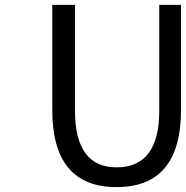

<svg xmlns="http://www.w3.org/2000/svg" viewBox="-20 -753 761 786"><path d="M194 -303V-733H287V-300Q287 -68 457 -68Q632 -68 632 -300V-733H721V-303Q721 13 457 13Q194 13 194 -303Z"/></svg>

Font: Source Han Sans Regular
Style: Regular
Weight: 400
Designer: Ryoko NISHIZUKA  (kana & ideographs); Paul D. Hunt (Latin, Greek & Cyrillic); Wenlong ZHANG  (bopomofo); Sandoll Communi
Foundry: Adobe Systems Incorporated
Version: Version 1.00 January 18, 2024, initial release